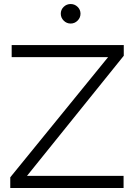

<svg xmlns="http://www.w3.org/2000/svg" viewBox="-20 -934 669 954"><path d="M31 -53 517 -650H38V-710H595V-657L114 -60H594V0H31ZM282 -866Q282 -886 296.5 -900Q311 -914 331 -914Q351 -914 365.5 -900Q380 -886 380 -866Q380 -846 365.5 -831.5Q351 -817 331 -817Q311 -817 296.5 -831.5Q282 -846 282 -866Z"/></svg>

Font: Rising Sun Light
Style: Regular
Weight: 300
Designer: Matt McInerney, Pablo Impallari, Rodrigo Fuenzalida (Raleway font), Stephen Hutchings (Greek), Cristiano Sobral (main ch
Foundry: The Rising Sun Project Authors
Version: Version 4.327; ttfautohint (v1.8.4.7-5d5b-dirty)